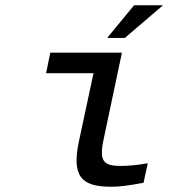

<svg xmlns="http://www.w3.org/2000/svg" viewBox="-20 -700 640 729"><path d="M438 -70C373 -70 356 -88 373 -169L443 -500H171L155 -422H335L280 -165C252 -33 286 9 401 9C436 9 465 5 525 -6L541 -80C501 -73 466 -70 438 -70ZM387 -556H454L599 -680H489Z"/></svg>

Font: LT Wave Mono
Style: Italic
Weight: 400
Designer: Daniel Lyons
Version: Version 2.5 (Glyphs App)